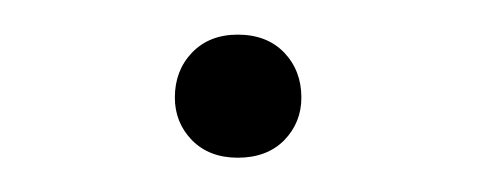

<svg xmlns="http://www.w3.org/2000/svg" viewBox="-20 -405 281 112"><path d="M118.7 -313Q102.1 -313 92 -323.2Q82 -333.5 82 -348.1Q82 -363.8 92 -374.3Q102.1 -384.8 118.7 -384.8Q135.7 -384.8 145.8 -374.3Q155.8 -363.8 155.8 -348.1Q155.8 -333.5 145.8 -323.2Q135.7 -313 118.7 -313Z"/></svg>

Font: Heebo ExtraLight
Style: Regular
Weight: 250
Designer: Oded Ezer
Foundry: Ezer Type House
Version: Version 3.100